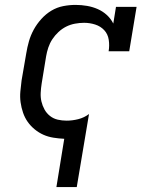

<svg xmlns="http://www.w3.org/2000/svg" viewBox="-20 -558 640 783"><path d="M210 205 242 8Q220 7 198 3.5Q176 0 157 -8.5Q138 -17 121.5 -30.5Q105 -44 93 -61Q81 -78 74 -98.5Q67 -119 64 -140.5Q61 -162 63 -184.5Q65 -207 68 -230L87 -340Q91 -365 98 -389.5Q105 -414 117.5 -437Q130 -460 148.5 -480.5Q167 -501 189.5 -514.5Q212 -528 237.5 -533Q263 -538 288 -538Q312 -538 335 -534Q358 -530 378.5 -521Q399 -512 415.5 -497Q432 -482 442 -462L453 -530H537L507 -349H423Q427 -372 423.5 -395.5Q420 -419 405 -435Q390 -451 368 -458Q346 -465 323 -465Q305 -465 286 -461.5Q267 -458 250 -449.5Q233 -441 218.5 -427.5Q204 -414 193.5 -398Q183 -382 177 -364Q171 -346 168 -328L150 -218Q147 -199 146 -180Q145 -161 149 -144Q153 -127 161.5 -111.5Q170 -96 184 -85Q198 -74 215.5 -70Q233 -66 252 -66Q275 -66 299 -72Q323 -78 343 -93L293 205Z"/></svg>

Font: Iosevka Curly Slab ExObl
Style: Regular
Weight: 400
Width: 7
Italic angle: -9°
Monospace: yes
Designer: Belleve Invis
Foundry: Belleve Invis
Version: Version 11.1.0; ttfautohint (v1.8.3)